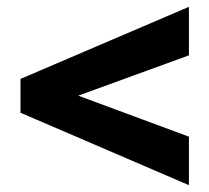

<svg xmlns="http://www.w3.org/2000/svg" viewBox="-20 -530 613 562"><path d="M533 12 40 -200V-299L533 -510V-368L209 -250L533 -130Z"/></svg>

Font: Atkinson Hyperlegible
Style: Bold
Weight: 700
Designer: Elliott Scott, Megan Eiswerth, Linus Boman, Theodore Petrosky
Foundry: Braille Institute
Version: Version 1.006; ttfautohint (v1.8.3)